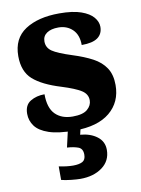

<svg xmlns="http://www.w3.org/2000/svg" viewBox="-88 -609 668 909"><g transform="rotate(-10 246.0 -154.5)"><path d="M237 10Q159 10 113.5 -5.5Q68 -21 48.5 -47.5Q29 -74 29 -107Q29 -149 58 -166.5Q87 -184 126 -184Q126 -118 156.5 -87.5Q187 -57 240 -57Q289 -57 310.5 -75.5Q332 -94 332 -119Q332 -149 303.5 -167Q275 -185 211 -205Q122 -232 78.5 -270.5Q35 -309 35 -383Q35 -468 97 -508.5Q159 -549 261 -549Q326 -549 365.5 -535Q405 -521 423.5 -499Q442 -477 442 -453Q442 -419 417.5 -401Q393 -383 340 -383Q340 -432 313 -458Q286 -484 245 -484Q210 -484 189.5 -470Q169 -456 169 -430Q169 -400 194.5 -382.5Q220 -365 289 -343Q343 -326 382.5 -305Q422 -284 443.5 -251.5Q465 -219 465 -169Q465 -87 406.5 -38.5Q348 10 237 10ZM224 240Q208 240 179.5 237Q151 234 133 229V164Q172 172 201 172Q230 172 246 163.5Q262 155 262 130Q262 101 240.5 93Q219 85 187 83L208 -9H269L259 34Q308 38 339.5 62Q371 86 371 126Q371 179 329.5 209.5Q288 240 224 240Z"/></g></svg>

Font: Noto Serif Telugu ExtraBold
Style: Regular
Weight: 800
Designer: Jelle Bosma - Monotype Design Team
Foundry: Monotype Imaging Inc.
Version: Version 2.005; ttfautohint (v1.8.4.7-5d5b)